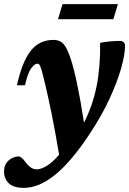

<svg xmlns="http://www.w3.org/2000/svg" viewBox="-72 -644 626 929"><path d="M49 -231.5H10Q35 -345 76.5 -398Q118 -451 187.5 -451Q217.5 -451 235 -431.5Q252.5 -412 269 -363Q284.5 -316.5 300.8 -239.8Q317 -163 334.5 -50.5Q377 -135 395.5 -227.5Q414 -320 412.5 -436.5Q428.5 -440.5 455.8 -443.2Q483 -446 506 -446Q533 -446 533 -422Q533 -380 514 -313Q495 -246 456.8 -163.5Q418.5 -81 359.5 7.5Q271.5 140 193.8 202.5Q116 265 44.5 265Q-7 265 -29.8 242.5Q-52.5 220 -52.5 185.5Q-52.5 153 -31 133Q-9.5 113 18.5 113Q25 113 33.2 119.8Q41.5 126.5 54 143.5Q67 160.5 79.8 168Q92.5 175.5 104 175.5Q127 175.5 155.5 157.8Q184 140 214 104.5Q193 -19.5 176.5 -100Q160 -180.5 145.5 -241Q135 -285 129 -305Q123 -325 119 -330.5Q115 -336 110 -336Q95 -336 78.5 -313Q62 -290 49 -231.5ZM208.5 -551 230.5 -624H498.5L476.5 -551Z"/></svg>

Font: Newsreader Text ExtraBold
Style: Italic
Weight: 800
Italic angle: -17°
Designer: Hugues Gentile
Foundry: Production Type
Version: Version 1.001